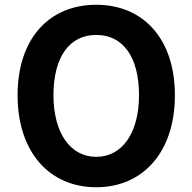

<svg xmlns="http://www.w3.org/2000/svg" viewBox="-20 -774 810 808"><path d="M385 14C581 14 716 -133 716 -373C716 -613 581 -754 385 -754C189 -754 54 -614 54 -373C54 -133 189 14 385 14ZM385 -114C275 -114 205 -216 205 -373C205 -534 272 -627 385 -627C498 -627 565 -534 565 -373C565 -216 495 -114 385 -114Z"/></svg>

Font: Spoqa Han Sans Neo Bold
Style: Bold
Weight: 700
Designer: [Spoqa Han Sans Neo] Dong-huui Kim  Younghwa Kang  Yujin Lee  [Noto Sans] Ryoko NISHIZUKA  (kana & ideographs); Paul D. 
Foundry: Spoqa (http://www.spoqa-han-sans.com)
Version: Version 1.000